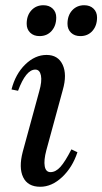

<svg xmlns="http://www.w3.org/2000/svg" viewBox="-20 -702 391 734"><path d="M134 12Q86 12 68.5 -24.5Q51 -61 67 -122L130 -353Q141 -391 136.5 -413.5Q132 -436 115 -436Q79 -436 49 -355L24 -360Q39 -419 76.5 -455.5Q114 -492 158 -492Q202 -492 219.5 -454.5Q237 -417 220 -358L157 -127Q147 -89 151 -66.5Q155 -44 173 -44Q193 -44 211 -64Q229 -84 253 -131L276 -120Q257 -62 217.5 -25Q178 12 134 12ZM287 -564Q265 -564 251.5 -577Q238 -590 238 -611Q238 -643 256 -662.5Q274 -682 302 -682Q324 -682 337.5 -669Q351 -656 351 -635Q351 -604 333.5 -584Q316 -564 287 -564ZM131 -564Q109 -564 95.5 -577Q82 -590 82 -611Q82 -643 100 -662.5Q118 -682 146 -682Q168 -682 181.5 -669Q195 -656 195 -635Q195 -604 177.5 -584Q160 -564 131 -564Z"/></svg>

Font: Platypi Light
Style: Italic
Weight: 300
Italic angle: -13°
Designer: David Sargent
Foundry: Bolt Cutter Type
Version: Version 1.200